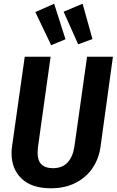

<svg xmlns="http://www.w3.org/2000/svg" viewBox="-20 -997 627 1032"><path d="M520 -206Q511 -143 477 -93Q443 -43 386 -14Q329 15 254 15Q150 15 96 -37Q42 -89 42 -174Q42 -193 45 -212L113 -692H252L184 -206Q182 -186 182 -176Q182 -93 264 -93Q315 -93 343.5 -124Q372 -155 380 -210L448 -692H587ZM332 -786 255 -754 170 -932 271 -977ZM477 -787 400 -759 322 -934 424 -977Z"/></svg>

Font: Fira Sans Condensed SemiBold
Style: Italic
Weight: 600
Width: 3
Italic angle: -8°
Designer: bBox Type GmbH & Carrois Corporate GbR & Edenspiekermann AG
Foundry: bBox Type GmbH & Carrois Corporate GbR & Edenspiekermann AG
Version: Version 4.301